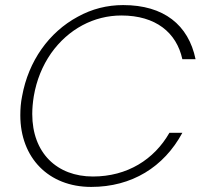

<svg xmlns="http://www.w3.org/2000/svg" viewBox="-20 -729 810 756"><path d="M60 -275C60 -108 171 7 339 7C499 7 625 -71 698 -206H647C587 -101 481 -34 346 -34C204 -34 107 -127 107 -280C107 -302 109 -325 113 -350C124 -414 147 -470 181 -519C249 -615 350 -668 458 -668C593 -668 675 -601 698 -496H750C722 -631 625 -709 465 -709C402 -709 342 -694 286 -663C173 -602 92 -489 67 -350C62 -326 60 -301 60 -275Z"/></svg>

Font: Momo Neue ExtLt
Style: Italic
Weight: 200
Italic angle: -10°
Designer: Ninad Kale (Devanagari), Jonny Pinhorn (Latin)
Foundry: Indian Type Foundry
Version: 4.004